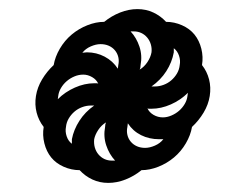

<svg xmlns="http://www.w3.org/2000/svg" viewBox="-20 -551 540 422"><path d="M226 -198H233Q220 -212 213.5 -231.5Q207 -251 211 -272Q211 -275 211.5 -277.5Q212 -280 213 -282Q203 -276 196 -265.5Q189 -255 187 -245Q186 -235 188.5 -226.5Q191 -218 196.5 -211.5Q202 -205 209.5 -201.5Q217 -198 226 -198ZM239 -400 240 -408Q242 -417 240 -425.5Q238 -434 232.5 -440.5Q227 -447 219 -450.5Q211 -454 201 -454Q191 -454 179.5 -449Q168 -444 161 -435Q163 -435 165.5 -435.5Q168 -436 171 -436Q192 -436 210 -426.5Q228 -417 239 -400ZM287 -398Q297 -404 304 -414.5Q311 -425 313 -436Q314 -445 311.5 -453.5Q309 -462 303.5 -468.5Q298 -475 290.5 -478.5Q283 -482 274 -482H267Q280 -468 286.5 -448.5Q293 -429 289 -408Q289 -405 288.5 -402.5Q288 -400 287 -398ZM338 -293Q347 -293 356.5 -297Q366 -301 373.5 -307.5Q381 -314 386 -322.5Q391 -331 392 -340L393 -347Q377 -331 355.5 -321.5Q334 -312 313 -312Q310 -312 307.5 -312Q305 -312 304 -313Q308 -304 317.5 -298.5Q327 -293 338 -293ZM138 -235Q138 -237 138 -239.5Q138 -242 138 -245Q142 -266 154.5 -285.5Q167 -305 187 -319H179Q170 -319 160.5 -315.5Q151 -312 143.5 -305.5Q136 -299 131 -290.5Q126 -282 125 -272Q123 -262 126.5 -251.5Q130 -241 138 -235ZM299 -226Q309 -226 320.5 -231Q332 -236 339 -245H330Q308 -245 290 -254Q272 -263 261 -280L260 -272Q258 -263 260 -254.5Q262 -246 267.5 -239.5Q273 -233 281 -229.5Q289 -226 299 -226ZM321 -361Q330 -361 339.5 -364.5Q349 -368 356.5 -374.5Q364 -381 369 -389.5Q374 -398 375 -408Q377 -418 373.5 -428.5Q370 -439 362 -445Q362 -443 362 -440.5Q362 -438 362 -436Q358 -414 345.5 -394.5Q333 -375 313 -361ZM107 -333Q123 -349 144.5 -358.5Q166 -368 187 -368Q190 -368 192.5 -368Q195 -368 196 -367Q192 -376 182.5 -381.5Q173 -387 163 -387Q153 -387 143.5 -383Q134 -379 126.5 -372.5Q119 -366 114 -357.5Q109 -349 108 -340ZM218 -149Q199 -149 183 -156.5Q167 -164 155 -177Q137 -177 120 -184.5Q103 -192 92.5 -205Q82 -218 77.5 -236Q73 -254 76 -272Q65 -286 60.5 -303.5Q56 -321 59 -340Q62 -359 72.5 -376.5Q83 -394 98 -408Q101 -426 111.5 -444Q122 -462 137.5 -475Q153 -488 172 -495.5Q191 -503 209 -503Q225 -516 244 -523.5Q263 -531 282 -531Q301 -531 317 -523.5Q333 -516 345 -503Q363 -503 380 -495.5Q397 -488 407.5 -475Q418 -462 422.5 -444Q427 -426 424 -408Q435 -394 439.5 -376.5Q444 -359 441 -340Q438 -321 427.5 -303.5Q417 -286 402 -272Q399 -254 388.5 -236Q378 -218 362.5 -205Q347 -192 328 -184.5Q309 -177 291 -177Q275 -164 256 -156.5Q237 -149 218 -149Z"/></svg>

Font: Iosevka Term Curly Oblique
Style: Bold
Weight: 700
Italic angle: -9°
Designer: Belleve Invis
Foundry: Belleve Invis
Version: Version 32.3.0